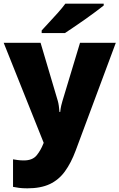

<svg xmlns="http://www.w3.org/2000/svg" viewBox="-21 -786 651 1046"><path d="M-1 -553H200L294 -236Q297 -226 299.5 -209Q302 -192 303 -176H307Q309 -196 312.5 -210.5Q316 -225 319 -235L415 -553H610L391 35Q366 102 332.5 148Q299 194 250 217Q201 240 128 240Q102 240 83 237.5Q64 235 50 232V82Q61 84 76.5 86Q92 88 109 88Q156 88 178.5 60.5Q201 33 215 -3L217 -8ZM544 -756Q526 -742 499 -721.5Q472 -701 441 -679.5Q410 -658 381.5 -638.5Q353 -619 333 -606H206V-620Q223 -639 247 -664.5Q271 -690 295 -717Q319 -744 335 -766H544Z"/></svg>

Font: Noto Sans Ethiopic Black
Style: Regular
Weight: 900
Designer: Monotype Design Team
Foundry: Monotype Imaging Inc.
Version: Version 2.102; ttfautohint (v1.8.4.7-5d5b)